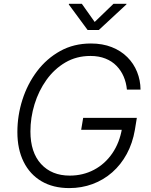

<svg xmlns="http://www.w3.org/2000/svg" viewBox="-20 -962 780 992"><path d="M337.9 9.8Q254.4 9.8 194.3 -25.6Q134.3 -61 102.1 -126Q69.8 -190.9 69.8 -279.8Q69.8 -365.2 95.9 -447Q122.1 -528.8 171.6 -594.2Q221.2 -659.7 291.3 -698.5Q361.3 -737.3 449.7 -737.3Q509.8 -737.3 557.4 -718.5Q605 -699.7 637.9 -666.7Q670.9 -633.8 688.2 -590.6Q705.6 -547.4 706.1 -499H635.7Q632.3 -535.2 618.9 -566.4Q605.5 -597.7 582 -621.8Q558.6 -646 524.7 -659.4Q490.7 -672.9 447.3 -672.9Q375 -672.9 317.6 -639.2Q260.3 -605.5 220 -549.1Q179.7 -492.7 158.4 -423.3Q137.2 -354 137.2 -282.7Q137.2 -174.8 192.1 -114.7Q247.1 -54.7 340.3 -54.7Q408.7 -54.7 465.6 -84.7Q522.5 -114.7 560.3 -169.9Q598.1 -225.1 610.4 -298.8L630.9 -291.5H399.4L409.7 -353H687L676.8 -290.5Q665 -222.2 635 -166.7Q605 -111.3 560.1 -71.8Q515.1 -32.2 458.5 -11.2Q401.9 9.8 337.9 9.8ZM402.8 -942.4 469.2 -848.6 566.4 -942.4H633.8L632.8 -939L490.7 -807.1H432.6L335.4 -939L336.4 -942.4Z"/></svg>

Font: Inter 16pt Light
Style: Italic
Weight: 300
Italic angle: -9.3988°
Version: Version 4.001;git-66647c0bb